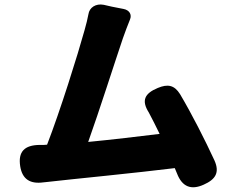

<svg xmlns="http://www.w3.org/2000/svg" viewBox="-20 -797 1020 836"><path d="M444 -32C549 -43 660 -55 741 -65L751 -41C773 16 812 32 867 7C919 -16 937 -46 914 -98C872 -189 815 -301 764 -387C739 -427 710 -432 667 -414C609 -390 595 -359 628 -307C643 -279 659 -247 675 -214C585 -203 468 -189 364 -179C411 -310 482 -533 515 -630C525 -659 536 -687 546 -712C555 -733 544 -753 518 -758L467 -768L432 -776C397 -783 369 -764 365 -735C361 -715 356 -692 348 -665C319 -560 242 -314 185 -167L171 -166C165 -166 159 -166 152 -166C87 -165 58 -137 68 -73C77 -16 112 5 169 -3C172 -3 176 -4 179 -4C239 -11 339 -21 444 -32Z"/></svg>

Font: GenSenRounded2 TW H
Style: Regular
Weight: 900
Version: Version 2.100;PS 2.1;hotconv 16.6.51;makeotf.lib2.5.65220 DE